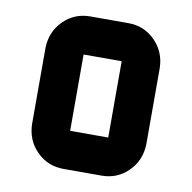

<svg xmlns="http://www.w3.org/2000/svg" viewBox="-68 -635 702 703"><g transform="rotate(10 283.0 -283.5)"><path d="M354 -141.6V-425.3H212.4V-141.6ZM495.6 -141.6Q494.1 -81.5 453.4 -40.8Q412.6 0 354 0H212.4Q153.8 0 113 -40.8Q72.3 -81.5 70.8 -141.6V-425.3Q72.3 -485.4 113 -526.1Q153.8 -566.9 212.4 -566.9H354Q412.6 -566.9 453.4 -526.1Q494.1 -485.4 495.6 -425.3Z"/></g></svg>

Font: Blazma
Style: Regular
Weight: 400
Designer: GGBotNet
Version: 1.00